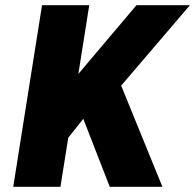

<svg xmlns="http://www.w3.org/2000/svg" viewBox="-20 -720 752 740"><path d="M31 0H213L243 -189L301 -262L403 0H606L447 -390L712 -700H506L282 -435L324 -700H142Z"/></svg>

Font: Arthouse Owned Black
Style: Italic
Weight: 900
Italic angle: -10°
Designer: Jeremy Tribby
Foundry: Tribby Type
Version: Version 1.000;PS 001.000;hotconv 1.0.88;makeotf.lib2.5.64775